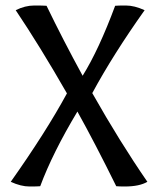

<svg xmlns="http://www.w3.org/2000/svg" viewBox="-20 -669 577 697"><path d="M398 -648Q406 -649 437 -649Q468 -649 505 -632Q390 -470 315 -331Q415 -154 515 -9Q486 8 433 8Q413 8 402 7Q325 -149 261 -264Q171 -114 126 7Q118 8 87 8Q56 8 19 -9Q147 -190 223 -330Q125 -501 37 -632Q71 -649 104.5 -649Q138 -649 149 -648Q209 -524 280 -394Q339 -489 398 -648Z"/></svg>

Font: Port Lligat Sans
Style: Regular
Weight: 400
Designer: Dario Muhafara, Eduardo Rodriguez Tunni
Foundry: Tipo
Version: Version 1.002